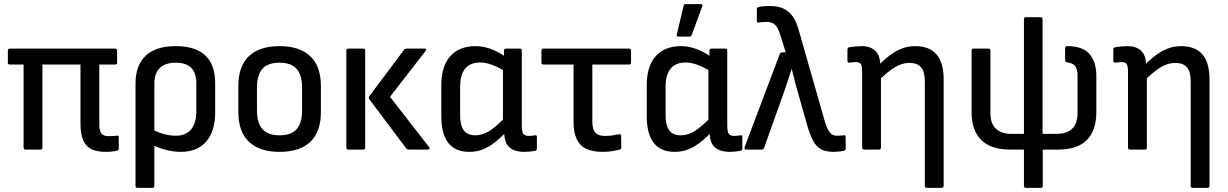

<svg xmlns="http://www.w3.org/2000/svg" viewBox="-20 -723 5934 928"><path d="M491 11Q449 11 422 -2Q395 -15 382 -45.5Q369 -76 369 -127V-411H185V-10Q185 0 176 0H104Q94 0 94 -10V-411H28Q18 -411 18 -420V-479Q18 -488 28 -488H536Q546 -488 546 -479V-420Q546 -411 536 -411H460V-123Q460 -90 470.5 -77.5Q481 -65 502 -65Q513 -65 524 -65.5Q535 -66 545 -67Q554 -70 554 -58V-5Q554 3 546 5Q535 8 520 9.5Q505 11 491 11Z M645 185Q635 185 635 175V-319Q635 -407 684 -453.5Q733 -500 829 -500Q925 -500 972.5 -455Q1020 -410 1020 -321V-181Q1020 -89 977 -39Q934 11 853 11Q819 11 780.5 1Q742 -9 714 -24L712 -100Q740 -84 771 -75.5Q802 -67 829 -67Q879 -67 904 -98Q929 -129 929 -188V-319Q929 -371 904 -395.5Q879 -420 829 -420Q780 -420 753 -395Q726 -370 726 -316V175Q726 185 717 185Z M1331 11Q1235 11 1183.5 -37.5Q1132 -86 1132 -182V-307Q1132 -403 1183 -451.5Q1234 -500 1331 -500Q1428 -500 1479.5 -451.5Q1531 -403 1531 -307V-182Q1531 -86 1480 -37.5Q1429 11 1331 11ZM1331 -69Q1387 -69 1413.5 -98.5Q1440 -128 1440 -189V-300Q1440 -361 1413.5 -390.5Q1387 -420 1331 -420Q1275 -420 1248.5 -390.5Q1222 -361 1222 -300V-189Q1222 -128 1248.5 -98.5Q1275 -69 1331 -69Z M1955 0Q1948 0 1944 -5L1766 -242Q1760 -251 1765 -258L1934 -484Q1938 -488 1946 -488H2032Q2045 -488 2037 -477L1865 -255L2054 -12Q2058 -7 2055.5 -3.5Q2053 0 2047 0ZM1664 0Q1654 0 1654 -10V-479Q1654 -488 1664 -488H1736Q1745 -488 1745 -479V-10Q1745 0 1736 0Z M2248 11Q2181 11 2147 -32Q2113 -75 2113 -161V-312Q2113 -402 2156 -451Q2199 -500 2279 -500Q2320 -500 2359.5 -483.5Q2399 -467 2423 -448L2424 -376Q2394 -396 2361.5 -408.5Q2329 -421 2301 -421Q2253 -421 2228.5 -391.5Q2204 -362 2204 -303V-165Q2204 -116 2222 -92.5Q2240 -69 2278 -69Q2312 -69 2345.5 -90Q2379 -111 2427 -161L2430 -89Q2400 -57 2371 -34.5Q2342 -12 2312.5 -0.5Q2283 11 2248 11ZM2516 11Q2466 11 2441.5 -11.5Q2417 -34 2417 -85V-105L2411 -130V-403L2416 -432V-479Q2416 -488 2426 -488H2492Q2502 -488 2502 -479V-118Q2502 -86 2509.5 -76Q2517 -66 2537 -66Q2543 -66 2551 -67Q2559 -68 2566 -69Q2575 -71 2575 -61V-4Q2575 3 2566 6Q2555 8 2541.5 9.5Q2528 11 2516 11Z M2893 11Q2845 11 2814 -3.5Q2783 -18 2767.5 -50.5Q2752 -83 2752 -137V-411H2608Q2597 -411 2597 -420V-479Q2597 -488 2607 -488H3020Q3030 -488 3030 -479V-420Q3030 -411 3020 -411H2843V-135Q2843 -98 2857.5 -82Q2872 -66 2903 -66Q2923 -66 2940.5 -68.5Q2958 -71 2972 -74Q2982 -76 2982 -66L2983 -10Q2983 -1 2974 0Q2959 4 2938.5 7.5Q2918 11 2893 11Z M3241 11Q3174 11 3140 -32Q3106 -75 3106 -161V-312Q3106 -402 3149 -451Q3192 -500 3272 -500Q3313 -500 3352.5 -483.5Q3392 -467 3416 -448L3417 -376Q3387 -396 3354.5 -408.5Q3322 -421 3294 -421Q3246 -421 3221.5 -391.5Q3197 -362 3197 -303V-165Q3197 -116 3215 -92.5Q3233 -69 3271 -69Q3305 -69 3338.5 -90Q3372 -111 3420 -161L3423 -89Q3393 -57 3364 -34.5Q3335 -12 3305.5 -0.5Q3276 11 3241 11ZM3509 11Q3459 11 3434.5 -11.5Q3410 -34 3410 -85V-105L3404 -130V-403L3409 -432V-479Q3409 -488 3419 -488H3485Q3495 -488 3495 -479V-118Q3495 -86 3502.5 -76Q3510 -66 3530 -66Q3536 -66 3544 -67Q3552 -68 3559 -69Q3568 -71 3568 -61V-4Q3568 3 3559 6Q3548 8 3534.5 9.5Q3521 11 3509 11ZM3259 -546Q3249 -546 3251 -555L3284 -695Q3285 -703 3295 -703H3367Q3379 -703 3374 -692L3323 -553Q3319 -546 3311 -546Z M4011 11Q3974 11 3950.5 -0.5Q3927 -12 3910.5 -42Q3894 -72 3879 -126L3847 -239Q3836 -276 3826.5 -311.5Q3817 -347 3807 -389H3806Q3793 -347 3780.5 -310Q3768 -273 3754 -235L3673 -8Q3670 0 3663 0H3586Q3582 0 3579.5 -3.5Q3577 -7 3579 -12L3749 -462Q3752 -470 3760 -470H3778L3749 -561Q3738 -594 3723.5 -605.5Q3709 -617 3686 -617Q3677 -617 3667 -616.5Q3657 -616 3647 -614Q3638 -612 3638 -622V-678Q3638 -687 3646 -689Q3658 -692 3673 -693Q3688 -694 3702 -694Q3738 -694 3764.5 -682.5Q3791 -671 3810 -645.5Q3829 -620 3841 -576L3969 -128Q3981 -92 3993.5 -79.5Q4006 -67 4025 -67Q4033 -67 4040.5 -67.5Q4048 -68 4057 -69Q4067 -72 4067 -61L4068 -5Q4068 3 4058 6Q4047 8 4034.5 9.5Q4022 11 4011 11Z M4460 185Q4450 185 4450 175V-331Q4450 -377 4431.5 -398Q4413 -419 4375 -419Q4340 -419 4304.5 -397.5Q4269 -376 4223 -330L4220 -401Q4251 -433 4280 -455Q4309 -477 4339.5 -488.5Q4370 -500 4404 -500Q4472 -500 4506.5 -460Q4541 -420 4541 -340V175Q4541 185 4531 185ZM4157 0Q4147 0 4147 -10V-375Q4147 -404 4140.5 -413.5Q4134 -423 4115 -423Q4109 -423 4101 -422Q4093 -421 4086 -420Q4076 -420 4076 -429V-484Q4076 -493 4086 -495Q4100 -497 4115.5 -498.5Q4131 -500 4144 -500Q4187 -500 4210.5 -477.5Q4234 -455 4234 -412V-393L4238 -359V-10Q4238 0 4229 0Z M4939 185Q4929 185 4929 175V0H4863Q4769 0 4722.5 -46.5Q4676 -93 4676 -182V-479Q4676 -488 4686 -488H4758Q4767 -488 4767 -479V-175Q4767 -126 4793.5 -101Q4820 -76 4867 -76H4929V-630Q4929 -640 4939 -640H5009Q5019 -640 5019 -630V-76H5088Q5136 -76 5162 -101Q5188 -126 5188 -175V-361Q5188 -384 5179 -400.5Q5170 -417 5138 -422Q5128 -422 5128 -432V-490Q5128 -500 5138 -500Q5214 -500 5246.5 -461Q5279 -422 5279 -357V-182Q5279 -93 5233.5 -46.5Q5188 0 5092 0H5020V175Q5020 185 5010 185Z M5745 185Q5735 185 5735 175V-331Q5735 -377 5716.5 -398Q5698 -419 5660 -419Q5625 -419 5589.5 -397.5Q5554 -376 5508 -330L5505 -401Q5536 -433 5565 -455Q5594 -477 5624.5 -488.5Q5655 -500 5689 -500Q5757 -500 5791.5 -460Q5826 -420 5826 -340V175Q5826 185 5816 185ZM5442 0Q5432 0 5432 -10V-375Q5432 -404 5425.5 -413.5Q5419 -423 5400 -423Q5394 -423 5386 -422Q5378 -421 5371 -420Q5361 -420 5361 -429V-484Q5361 -493 5371 -495Q5385 -497 5400.5 -498.5Q5416 -500 5429 -500Q5472 -500 5495.5 -477.5Q5519 -455 5519 -412V-393L5523 -359V-10Q5523 0 5514 0Z"/></svg>

Font: Sofia Sans Semi Condensed Medium
Style: Regular
Weight: 500
Designer: Botio Nikoltchev, Ani Petrova
Foundry: lettersoup
Version: Version 4.100